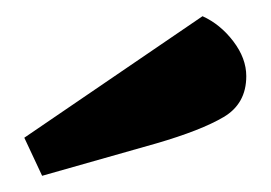

<svg xmlns="http://www.w3.org/2000/svg" viewBox="-20 -791 334 237"><path d="M284 -697Q284 -663 256 -646.5Q228 -630 173 -614L32 -574L10 -621L230 -771Q252 -761 268 -740Q284 -719 284 -697Z"/></svg>

Font: Sansita ExtraBold
Style: Regular
Weight: 800
Designer: Pablo Cosgaya
Foundry: Omnibus-Type
Version: Version 1.006